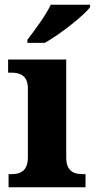

<svg xmlns="http://www.w3.org/2000/svg" viewBox="-20 -786 398 806"><path d="M95 -619V-606H168C232 -642 333 -721 358 -756V-766H193C172 -721 124 -657 95 -619ZM16 0H339V-55H327C289 -55 258 -68 258 -125V-536H14V-481H28C65 -481 97 -468 97 -415V-126C97 -69 67 -55 28 -55H16Z"/></svg>

Font: Noto Serif Hentaigana Bold
Style: Regular
Weight: 700
Designer: Kazuhiro Yamada
Foundry: nipponia
Version: Version 1.000